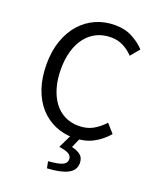

<svg xmlns="http://www.w3.org/2000/svg" viewBox="-161 -764 894 1087"><g transform="rotate(20 285.5 -221.0)"><path d="M338 12Q276 12 224 -11Q172 -34 133.5 -77.5Q95 -121 73.5 -184.5Q52 -248 52 -328Q52 -407 74 -470Q96 -533 135 -577Q174 -621 227 -644.5Q280 -668 343 -668Q403 -668 448.5 -643.5Q494 -619 523 -587L478 -533Q452 -561 419 -578Q386 -595 344 -595Q297 -595 259 -576.5Q221 -558 194 -523.5Q167 -489 152.5 -440Q138 -391 138 -330Q138 -268 152.5 -218.5Q167 -169 193 -134Q219 -99 256.5 -80Q294 -61 341 -61Q389 -61 425 -80.5Q461 -100 493 -135L539 -83Q500 -38 451 -13Q402 12 338 12ZM256 226 248 186Q311 181 334 169.5Q357 158 357 136Q357 116 340 105Q323 94 280 88L324 -3H377L348 64Q383 72 402 88Q421 104 421 135Q421 179 378.5 200.5Q336 222 256 226Z"/></g></svg>

Font: Pinyin1712
Style: Regular
Weight: 400
Version: Version 1